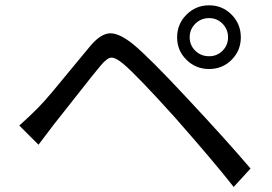

<svg xmlns="http://www.w3.org/2000/svg" viewBox="-20 -742 1040 733"><path d="M778.3 -527.3Q808.6 -527.3 829.6 -548.3Q850.6 -569.3 850.6 -599.6Q850.6 -629.9 829.6 -651.4Q808.6 -672.9 778.3 -672.9Q747.1 -672.9 725.6 -651.4Q704.1 -629.9 704.1 -599.6Q704.1 -569.3 725.6 -548.3Q747.1 -527.3 778.3 -527.3ZM691.9 -513.7Q656.2 -548.8 656.2 -599.6Q656.2 -650.4 691.9 -686Q727.5 -721.7 778.3 -721.7Q829.1 -721.7 864.3 -686Q899.4 -650.4 899.4 -599.6Q899.4 -548.8 864.3 -513.7Q829.1 -478.5 778.3 -478.5Q727.5 -478.5 691.9 -513.7ZM53.7 -262.7Q87.9 -293 124 -329.1Q145.5 -350.6 179.7 -391.1Q213.9 -431.6 256.8 -484.4Q299.8 -537.1 322.3 -563.5Q362.3 -612.3 397.9 -614.7Q433.6 -617.2 488.3 -573.2Q549.8 -522.5 695.3 -366.2Q848.6 -202.1 936.5 -98.6L872.1 -28.3Q798.8 -122.1 647.5 -293.9Q503.9 -453.1 452.1 -497.1Q420.9 -523.4 404.3 -522Q387.7 -520.5 362.3 -489.3Q336.9 -459 271 -375Q205.1 -291 184.6 -265.6Q178.7 -257.8 127 -189.5Z"/></svg>

Font: GenYoGothic TW TTF Regular
Style: Regular
Weight: 400
Version: Version 1.300